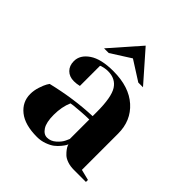

<svg xmlns="http://www.w3.org/2000/svg" viewBox="-203 -863 1011 1011"><g transform="rotate(45 302.5 -357.5)"><path d="M235 -235Q215 -190 215 -130Q215 -74 232.5 -47Q250 -20 275 -20Q302 -20 324.5 -40Q347 -60 356 -80L365 -100V-245Q338 -245 305.5 -242.5Q273 -240 254 -238ZM275 -515Q392 -515 458.5 -455.5Q525 -396 525 -300V-30L585 -15V0H495Q468 0 446.5 -7.5Q425 -15 413 -26.5Q401 -38 393 -49Q385 -60 382 -68L380 -75Q378 -71 375 -65Q372 -59 359.5 -43.5Q347 -28 331.5 -16Q316 -4 290 5.5Q264 15 235 15Q145 15 97.5 -23Q50 -61 50 -120Q50 -147 59 -174.5Q68 -202 76 -216L85 -230Q230 -265 365 -270V-300Q365 -411 338 -453Q311 -495 255 -495Q242 -495 229.5 -492.5Q217 -490 211 -488L205 -485V-335Q185 -330 165 -330Q131 -330 110.5 -350.5Q90 -371 90 -405Q90 -451 137 -483Q184 -515 275 -515ZM155 -565 300 -730 445 -565H410L300 -635L190 -565Z"/></g></svg>

Font: Yeseva One
Style: Regular
Weight: 400
Designer: Jovanny Lemonad
Foundry: Jovanny Lemonad
Version: Version 2.000